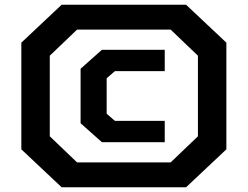

<svg xmlns="http://www.w3.org/2000/svg" viewBox="-20 -750 1045 810"><path d="M815 -515 700 -625H305L190 -515V-175L305 -65H700L815 -175ZM240 -730H765L935 -570V-120L765 40H240L70 -120V-570ZM675 -240V-150H410L320 -230V-460L410 -540H675V-450H465L430 -420V-270L465 -240Z"/></svg>

Font: Squares Bold
Style: Regular
Weight: 400
Designer: Typetype
Foundry: Typetype
Version: Version 001.000